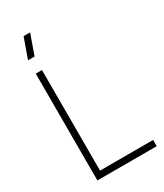

<svg xmlns="http://www.w3.org/2000/svg" viewBox="-230 -1033 956 1121"><g transform="rotate(-30 247.5 -472.5)"><path d="M124 -810H80L128 -945H172ZM80 0V-720H122V-42H480V0Z"/></g></svg>

Font: Vela Sans GX ExtLt
Style: Regular
Weight: 200
Designer: Principal design: Mikhail Sharanda - project Manrope.
Design modification: Ravid Balaliev
Foundry: Mikhail Sharanda
Version: Version 1.001